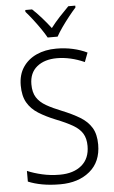

<svg xmlns="http://www.w3.org/2000/svg" viewBox="-62 -988 618 1040"><g transform="rotate(-5 246.5 -468.5)"><path d="M446 -187Q446 -93 384 -41.5Q322 10 223 10Q169 10 125.5 2Q82 -6 49 -20V-78Q84 -63 129.5 -52.5Q175 -42 225 -42Q300 -42 344 -79Q388 -116 388 -184Q388 -225 371.5 -252Q355 -279 319.5 -299.5Q284 -320 228 -342Q176 -363 137 -387.5Q98 -412 77 -448.5Q56 -485 56 -542Q56 -600 83 -640.5Q110 -681 157 -702.5Q204 -724 265 -724Q312 -724 354.5 -714.5Q397 -705 432 -688L413 -638Q375 -655 337.5 -663.5Q300 -672 264 -672Q196 -672 155 -638.5Q114 -605 114 -543Q114 -499 131.5 -471.5Q149 -444 183 -424.5Q217 -405 265 -386Q322 -363 362.5 -338.5Q403 -314 424.5 -278.5Q446 -243 446 -187ZM224 -788Q212 -810 193 -837.5Q174 -865 153.5 -891.5Q133 -918 116 -937V-947H153Q177 -925 203 -895.5Q229 -866 251 -837Q274 -867 299 -894Q324 -921 350 -947H388V-937Q370 -917 349 -890.5Q328 -864 309 -837Q290 -810 278 -788Z"/></g></svg>

Font: Noto Sans Kannada SemiCondensed Light
Style: Regular
Weight: 300
Width: 4
Designer: Jelle Bosma - Monotype Design Team
Foundry: Monotype Imaging Inc.
Version: Version 2.005; ttfautohint (v1.8.4.7-5d5b)